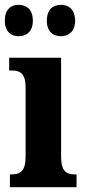

<svg xmlns="http://www.w3.org/2000/svg" viewBox="-30 -775 353 795"><path d="M223 -625C251 -625 281 -642 281 -689C281 -739 251 -755 223 -755C192 -755 164 -739 164 -689C164 -642 192 -625 223 -625ZM47 -625C77 -625 106 -642 106 -689C106 -739 77 -755 47 -755C18 -755 -10 -739 -10 -689C-10 -642 18 -625 47 -625ZM11 0H287V-53H278C245 -53 223 -67 223 -125V-536H8V-483H22C53 -483 76 -469 76 -415V-125C76 -68 54 -53 20 -53H11Z"/></svg>

Font: Noto Serif Tamil ExtraCondensed ExtraBold
Style: Regular
Weight: 800
Width: 2
Designer: Indian Type Foundry, Tom Grace, and the Monotype Design Team
Foundry: Monotype Imaging Inc.
Version: Version 2.004